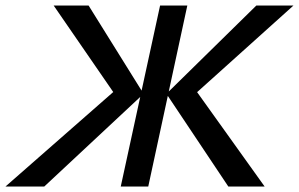

<svg xmlns="http://www.w3.org/2000/svg" viewBox="-53 -678 1087 698"><path d="M-33 0 397 -377 381 -311 142 -658H269L469 -337L108 0ZM386 0 529 -658H628L486 0ZM777 0 552 -337 879 -658H1014L628 -311L640 -376L909 0Z"/></svg>

Font: Ysabeau Infant SemiBold
Style: Italic
Weight: 600
Italic angle: -12°
Designer: Christian Thalmann (Catharsis Fonts)
Version: Version 2.002; featfreeze: ss01,ss02,lnum